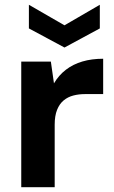

<svg xmlns="http://www.w3.org/2000/svg" viewBox="-20 -784 476 804"><path d="M69 0V-526H193L206 -435Q226 -469 256 -492Q286 -515 325 -526.5Q364 -538 412 -538V-390H336Q310 -390 287 -384Q264 -378 246.5 -363.5Q229 -349 219 -324Q209 -299 209 -262V0ZM250 -585 101 -665V-764L250 -678L398 -764V-665Z"/></svg>

Font: DM Sans 9pt ExtraBold
Style: Regular
Weight: 800
Version: Version 4.004;gftools[0.9.30]